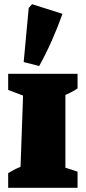

<svg xmlns="http://www.w3.org/2000/svg" viewBox="-20 -896 412 916"><path d="M19 0V-70Q32 -78 45 -85Q58 -92 78 -100L90 -440L19 -467V-544H350V-474Q338 -467 329.5 -461.5Q321 -456 292 -443V-96L350 -77V0ZM167 -581 93 -600 117 -858 133 -876 278 -830Q255 -765 227.5 -703Q200 -641 167 -581Z"/></svg>

Font: Piazzolla SC Black
Style: Regular
Weight: 900
Designer: Juan Pablo del Peral
Foundry: Huerta Tipografica
Version: Version 1.330